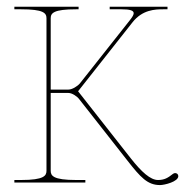

<svg xmlns="http://www.w3.org/2000/svg" viewBox="-20 -540 560 568"><path d="M22.5 -520V-512.5H42.5C108.5 -512.5 117.5 -501.5 117.5 -486V-35C117.5 -20.5 111 -7.5 42.5 -7.5H22.5V0H232.5V-7.5H205C136.5 -7.5 130 -20.5 130 -35V-265H182.5C193.5 -265 208.5 -254.5 214 -247L356.5 -65.5C396 -15 416.5 7.5 453.5 7.5C466.5 7.5 507.5 -2.5 507.5 -19C507.5 -24.5 503 -28 498 -28C496 -28 493.5 -27 491.5 -25.5C477 -14 466.5 -7.5 447.5 -7.5C425 -7.5 399 -31 367 -71.5L211 -270L372 -474C401.5 -511.5 439 -512.5 463 -512.5H475.5V-520H304.5V-512.5H339.5C364.5 -512.5 375.5 -509 375.5 -501C375.5 -496 371.5 -489.5 364 -480L216.5 -293.5C209.5 -285 193.5 -275 182.5 -275H130V-486C130 -501.5 139 -512.5 205 -512.5H212.5V-520Z"/></svg>

Font: ZnikomitSC
Style: Regular
Weight: 100
Designer: gluk
Foundry: gluk
Version: Version 0.55